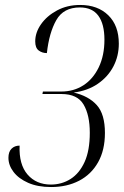

<svg xmlns="http://www.w3.org/2000/svg" viewBox="-20 -744 499 774"><path d="M186 10Q132 10 93.5 -7Q55 -24 34.5 -51Q14 -78 14 -108Q14 -132 26.5 -144.5Q39 -157 59 -157Q56 -81 91 -40.5Q126 0 185 0Q229 0 264.5 -22.5Q300 -45 321 -91Q342 -137 342 -209Q342 -280 317 -322.5Q292 -365 228 -365H151L153 -375H227Q277 -375 316 -400Q355 -425 378 -472.5Q401 -520 401 -584Q401 -647 376.5 -680.5Q352 -714 302 -714Q236 -714 207 -663Q178 -612 169 -530Q150 -530 136 -540.5Q122 -551 122 -577Q122 -613 145.5 -646.5Q169 -680 210 -702Q251 -724 303 -724Q374 -724 416.5 -682.5Q459 -641 459 -568Q459 -518 437 -476Q415 -434 374 -406Q333 -378 277 -371Q337 -357 370 -320.5Q403 -284 403 -208Q403 -139 375.5 -90Q348 -41 299 -15.5Q250 10 186 10Z"/></svg>

Font: Noto Serif Display ExtraCondensed Light
Style: Italic
Weight: 300
Width: 2
Italic angle: -12°
Designer: Monotype Design Team
Foundry: Monotype Imaging Inc.
Version: Version 2.009